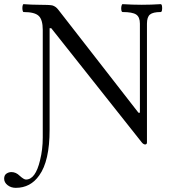

<svg xmlns="http://www.w3.org/2000/svg" viewBox="-85 -686 823 925"><path d="M-9 219Q-32 219 -48.5 206Q-65 193 -65 175Q-65 158 -54 150.5Q-43 143 -30 143Q-8 143 10 161Q30 179 40 179Q86 179 108 86Q121 34 121 -23V-542Q121 -591 101.5 -609.5Q82 -628 29 -628Q25 -628 23.5 -637.5Q22 -647 23.5 -656.5Q25 -666 29 -666Q67 -663 102 -663Q152 -663 167 -660Q184 -655 196 -639L582 -143H589V-572Q589 -604 571 -616Q553 -628 506 -628Q501 -628 499.5 -637.5Q498 -647 500 -656.5Q502 -666 506 -666Q553 -663 598 -663Q644 -663 689 -666Q694 -666 695.5 -656.5Q697 -647 695.5 -637.5Q694 -628 689 -628Q652 -628 637.5 -616Q623 -604 623 -572V0Q623 10 614 10Q610 10 605.5 7Q601 4 598 0L162 -550H154V-61Q154 90 104 159Q62 219 -9 219Z"/></svg>

Font: Junicode
Style: Regular
Weight: 400
Designer: Peter S. Baker
Version: Version 2.100; ttfautohint (v1.8.4)